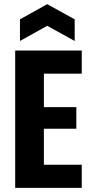

<svg xmlns="http://www.w3.org/2000/svg" viewBox="-20 -903 440 923"><path d="M53 0V-660H191V0ZM142 0V-111H373V0ZM142 -284V-388H347V-284ZM142 -549V-660H373V-549ZM76 -706V-810L207 -883L339 -810V-706L207 -779Z"/></svg>

Font: Bricolage Grotesque 24pt Condensed
Style: Bold
Weight: 700
Width: 3
Designer: Mathieu Triay
Foundry: Atelier Triay
Version: Version 1.001;gftools[0.9.33.dev8+g029e19f]